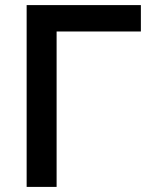

<svg xmlns="http://www.w3.org/2000/svg" viewBox="-20 -733 610 753"><path d="M84.5 0V-713H532.5V-609.5H202V0Z"/></svg>

Font: Commissioner Medium
Style: Regular
Weight: 500
Designer: Kostas Bartsokas
Foundry: Kostas Bartsokas
Version: Version 1.000; ttfautohint (v1.8.3)